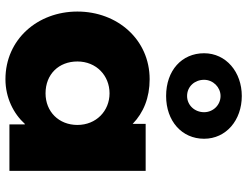

<svg xmlns="http://www.w3.org/2000/svg" viewBox="-124 -792 930 723"><g transform="rotate(90 341.5 -430.0)"><path d="M180 -733C180 -649 245 -590 341 -590C435 -590 502 -649 502 -733C502 -816 432 -875 341 -875C251 -875 180 -816 180 -733ZM280 -733C280 -767 308 -795 341 -795C375 -795 402 -767 402 -733C402 -698 376 -669 341 -669C305 -669 280 -698 280 -733ZM23 -256C23 -106 128 15 278 15C348 15 408 -16 446 -58H448V0H623V-513H446V-464C404 -505 347 -528 278 -528C128 -528 23 -406 23 -256ZM211 -256C211 -327 264 -377 331 -377C397 -377 450 -327 450 -256C450 -186 400 -136 331 -136C259 -136 211 -186 211 -256Z"/></g></svg>

Font: Hussar Techniczny
Style: Bold 
Weight: 700
Foundry: Cannot Into Space Fonts
Version: Version 0.77